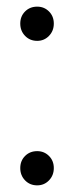

<svg xmlns="http://www.w3.org/2000/svg" viewBox="-20 -553 225 578"><path d="M41 -47Q41 -69 55.5 -83.5Q70 -98 92 -98Q113 -98 127.5 -83.5Q142 -69 142 -47Q142 -25 127.5 -10Q113 5 92 5Q70 5 55.5 -10Q41 -25 41 -47ZM41 -482Q41 -504 55.5 -518.5Q70 -533 92 -533Q113 -533 127.5 -518.5Q142 -504 142 -482Q142 -460 127.5 -445Q113 -430 92 -430Q70 -430 55.5 -445Q41 -460 41 -482Z"/></svg>

Font: Poppins-Tabular Light
Style: Regular
Weight: 300
Designer: Ninad Kale (Devanagari), Jonny Pinhorn (Latin)
Foundry: Indian Type Foundry
Version: Version 4.004